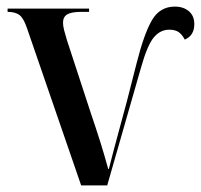

<svg xmlns="http://www.w3.org/2000/svg" viewBox="-20 -562 609 582"><path d="M62 -476Q52 -506 39.5 -516Q27 -526 3 -526V-536H250V-526H226Q197 -526 184 -518.5Q171 -511 171 -493Q171 -484 174.5 -470Q178 -456 183 -440L256 -217Q272 -170 283.5 -133.5Q295 -97 308 -50H310Q318 -81 325.5 -110Q333 -139 342.5 -173Q352 -207 364.5 -254.5Q377 -302 394 -370Q417 -461 441 -501.5Q465 -542 510 -542Q536 -542 552.5 -528Q569 -514 569 -489Q569 -454 540 -442Q533 -456 522.5 -464Q512 -472 493 -472Q466 -472 446.5 -449Q427 -426 408 -359L305 0H226Z"/></svg>

Font: Noto Serif Display SemiCondensed Medium
Style: Regular
Weight: 500
Width: 4
Designer: Monotype Design Team
Foundry: Monotype Imaging Inc.
Version: Version 2.009